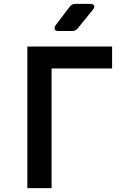

<svg xmlns="http://www.w3.org/2000/svg" viewBox="-20 -970 640 990"><path d="M121 0V-730H558V-617H246V0ZM282 -810Q267 -810 262.5 -818.5Q258 -827 267 -840L339 -935Q350 -950 368 -950H445Q461 -950 465 -941.5Q469 -933 459 -920L381 -824Q370 -810 351 -810Z"/></svg>

Font: Pitagon Sans Mono
Style: Bold
Weight: 700
Monospace: yes
Designer: Travis Tran
Foundry: Pitagon
Version: Version 1.001; ttfautohint (v1.8.4.7-5d5b);gftools[0.9.26]